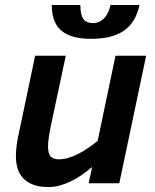

<svg xmlns="http://www.w3.org/2000/svg" viewBox="-20 -736 622 771"><path d="M244.1 -512.2 184.1 -230Q178.7 -203.6 175.8 -183.3Q172.9 -163.1 172.9 -147.9Q172.9 -118.7 183.8 -107.4Q194.8 -96.2 216.8 -96.2Q235.8 -96.2 255.6 -102.3Q275.4 -108.4 295.4 -118.7Q315.4 -128.9 334.7 -142.3Q354 -155.8 372.1 -169.9L443.8 -512.2H566.9L459 0H335.9L350.1 -65.9Q331.1 -49.3 310.1 -34.7Q289.1 -20 266.8 -9Q244.6 2 221.4 8.5Q198.2 15.1 174.8 15.1Q137.2 15.1 112.1 5.1Q86.9 -4.9 71.8 -21.7Q56.6 -38.6 50.3 -60.8Q43.9 -83 43.9 -106.9Q43.9 -129.9 46.9 -152.3Q49.8 -174.8 53.2 -189L121.1 -512.2ZM540 -715.8Q525.9 -647.5 479 -613.8Q432.1 -580.1 345.7 -580.1Q303.2 -580.1 273.2 -588.9Q243.2 -597.7 224.1 -615Q205.1 -632.3 196.5 -657.5Q188 -682.6 188 -715.8H302.7Q302.7 -675.3 315.2 -659.2Q327.6 -643.1 354 -643.1Q364.3 -643.1 374.8 -647Q385.3 -650.9 394.8 -659.4Q404.3 -668 411.9 -681.9Q419.4 -695.8 423.8 -715.8Z"/></svg>

Font: Lorenzo Sans
Style: Bold Italic
Weight: 700
Italic angle: -12°
Foundry: Intel Corporation
Version: Version 1.00; ttfautohint (v1.5)